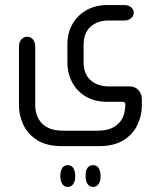

<svg xmlns="http://www.w3.org/2000/svg" viewBox="-20 -402 628 758"><path d="M369 175H226Q164 175 126.5 151Q89 127 72 90Q55 53 55 16V-219Q55 -236 64.5 -246.5Q74 -257 87 -257Q101 -257 110 -246.5Q119 -236 119 -219V16Q119 28 123 44.5Q127 61 138.5 77Q150 93 172 103.5Q194 114 231 114H363Q399 114 420.5 104Q442 94 453.5 79.5Q465 65 469 50Q473 35 474 25L475 11Q475 0 465 0H404Q355 0 319.5 -20.5Q284 -41 265 -77Q246 -113 246 -158V-226Q246 -272 266 -307Q286 -342 321.5 -362Q357 -382 404 -382H470Q487 -382 497.5 -373.5Q508 -365 508 -352Q508 -339 497.5 -330Q487 -321 470 -321H408Q365 -321 337.5 -296.5Q310 -272 310 -223V-158Q310 -110 337.5 -85.5Q365 -61 408 -61H490Q513 -61 526.5 -46.5Q540 -32 540 -11V16Q540 53 523 90Q506 127 468.5 151Q431 175 369 175ZM218 290Q219 270 226.5 260Q234 250 247 250Q261 250 268.5 260Q276 270 277 290V295Q277 314 269 325Q261 336 247 336Q234 336 226.5 325Q219 314 218 295ZM318 290Q318 270 326 260Q334 250 347 250Q361 250 368.5 260Q376 270 377 290V295Q377 314 369 325Q361 336 347 336Q334 336 326 325Q318 314 318 295Z"/></svg>

Font: Beiruti
Style: Regular
Weight: 400
Version: Version 1.00